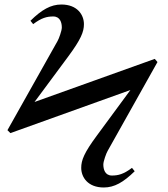

<svg xmlns="http://www.w3.org/2000/svg" viewBox="-20 -817 743 851"><path d="M678 -542 666 -556 133 -365 282 -566C339 -643 352 -676 352 -710C352 -751 323 -797 252 -797C205 -797 165 -774 115 -725L127 -710C164 -738 188 -744 216 -744C247 -744 254 -716 254 -695C254 -681 241 -645 235 -635L13 -240L26 -227L558 -418L410 -217C353 -140 340 -107 340 -73C340 -32 369 14 440 14C487 14 527 -9 577 -58L565 -73C528 -45 504 -39 476 -39C445 -39 438 -67 438 -88C438 -102 451 -138 457 -148Z"/></svg>

Font: STIX Math
Style: Regular
Weight: 400
Designer: MicroPress Inc., with final additions and corrections provided by Coen Hoffman, Elsevier (retired)
Version: Version 1.1.0